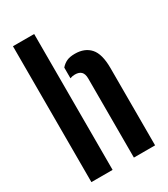

<svg xmlns="http://www.w3.org/2000/svg" viewBox="-196 -889 856 979"><g transform="rotate(-30 231.5 -400.0)"><path d="M45.1 0V-800H169.9V0ZM295.3 0V-465.6Q295.3 -492.5 283 -504.9Q270.7 -517.3 246.1 -517.3Q231.3 -517.3 217.3 -511.9V-574.9Q231.7 -591.6 250.2 -600.3Q268.7 -609.1 298.6 -609.1Q356.4 -609.1 388.2 -573.6Q420.1 -538.1 420.1 -455.2V0Z"/></g></svg>

Font: Big Shoulders Stencil Display SC Thin
Style: Regular
Weight: 100
Designer: Patric King
Foundry: XO Type Co
Version: Version 2.001